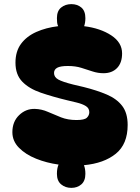

<svg xmlns="http://www.w3.org/2000/svg" viewBox="-20 -839 679 931"><path d="M40 -198Q40 -249 72.5 -280.5Q105 -312 149 -311Q182 -310 212.5 -296.5Q243 -283 276 -270Q309 -257 351 -257Q390 -257 401.5 -268.5Q413 -280 413 -295Q413 -314 396.5 -324.5Q380 -335 351 -342L305 -353Q235 -370 178 -389.5Q121 -409 88 -443Q55 -477 55 -535Q55 -590 82 -626.5Q109 -663 156 -684Q203 -705 262 -712Q258 -720 257 -730Q256 -740 256 -751Q256 -786 276.5 -802.5Q297 -819 326 -819Q355 -819 374.5 -802.5Q394 -786 394 -751Q394 -729 388 -712Q467 -702 519.5 -667.5Q572 -633 572 -580Q572 -534 547.5 -509Q523 -484 482 -484Q455 -484 429 -492.5Q403 -501 374.5 -510Q346 -519 309 -519Q273 -519 257.5 -510.5Q242 -502 242 -485Q242 -465 262.5 -453.5Q283 -442 335 -429L386 -417Q450 -401 498 -380.5Q546 -360 572.5 -325.5Q599 -291 599 -233Q599 -140 541.5 -93.5Q484 -47 387 -38Q394 -21 394 4Q394 38 374.5 55Q355 72 326 72Q297 72 276.5 55Q256 38 256 4Q256 -10 258 -21Q260 -32 264 -41Q206 -49 155 -69.5Q104 -90 72 -122.5Q40 -155 40 -198Z"/></svg>

Font: Bagel Fat One
Style: Regular
Weight: 400
Designer: Kyung-won Kim
Foundry: JAMO
Version: Version 1.000; ttfautohint (v1.8.4.7-5d5b);gftools[0.9.28]